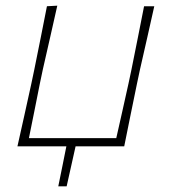

<svg xmlns="http://www.w3.org/2000/svg" viewBox="-20 -516 604 677"><path d="M41.5 0Q54 -56 65.8 -108.8Q77.5 -161.5 90.5 -221L101 -271Q113.5 -332.5 124 -385.2Q134.5 -438 145.5 -494L182 -496Q169.5 -440 157.2 -386Q145 -332 131 -271L120.5 -221Q110 -167.5 100.8 -122.2Q91.5 -77 82 -29H390Q401 -77.5 411 -122.2Q421 -167 433 -221L443.5 -270.5Q456 -332.5 466.5 -385.2Q477 -438 488 -494H524Q511.5 -438 499.5 -384.8Q487.5 -331.5 473.5 -270.5L463 -221Q450.5 -160.5 440 -108.8Q429.5 -57 418 0H246.5Q231 69.5 215 141H185.5Q193 104 200.2 68.8Q207.5 33.5 214 0Z"/></svg>

Font: Commissioner Loud Thin
Style: Italic
Weight: 100
Italic angle: -12°
Designer: Kostas Bartsokas
Foundry: Kostas Bartsokas
Version: Version 1.000; ttfautohint (v1.8.3)